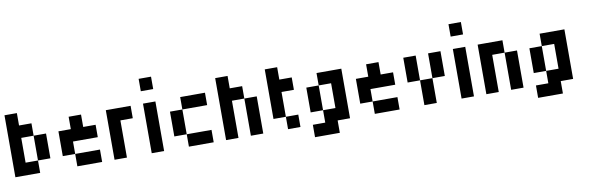

<svg xmlns="http://www.w3.org/2000/svg" viewBox="-55 -1266 5861 1907"><g transform="rotate(-10 2875.0 -312.5)"><path d="M125 -125H250V0H0V-625H125V-500H250V-375H125ZM250 -125V-375H375V-125Z M625 -125H500V-375H625V-500H750V-375H875V-250H625ZM625 0V-125H875V0Z M1125 0H1000V-500H1250V-375H1125Z M1375 -625V-750H1500V-625ZM1500 0H1375V-500H1500Z M1750 -375V-500H2000V-375ZM1750 -125H1625V-375H1750ZM1750 0V-125H2000V0Z M2250 0H2125V-625H2250V-500H2375V-375H2250ZM2500 0H2375V-375H2500Z M2750 -125H2625V-625H2750V-500H2875V-375H2750ZM2750 0V-125H2875V0Z M3000 0H3125V-125H3000V-375H3125V-125H3250V-375H3125V-500H3375V0H3250V125H3000Z M3625 -125H3500V-375H3625V-500H3750V-375H3875V-250H3625ZM3625 0V-125H3875V0Z M4125 -250H4000V-500H4125ZM4250 -250V-500H4375V-250ZM4250 0H4125V-250H4250Z M4500 -625V-750H4625V-625ZM4625 0H4500V-500H4625Z M4875 0H4750V-500H5000V-375H4875ZM5125 0H5000V-375H5125Z M5250 0H5375V-125H5250V-375H5375V-125H5500V-375H5375V-500H5625V0H5500V125H5250Z"/></g></svg>

Font: Tiny5
Style: Regular
Weight: 400
Designer: Stefan Schmidt
Foundry: Made with Bits'n'Picas by Kreative Software
Version: Version 1.002; ttfautohint (v1.8.4.7-5d5b)